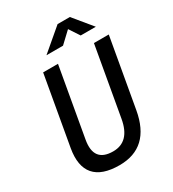

<svg xmlns="http://www.w3.org/2000/svg" viewBox="-215 -1013 1023 1138"><g transform="rotate(-30 297.0 -444.0)"><path d="M263.2 9.8Q143.1 9.8 92.5 -49.1Q42 -107.9 62 -222.7L145 -693.4H246.6L163.6 -222.7Q138.2 -80.1 271.5 -80.1Q384.8 -80.1 409.7 -222.7L492.7 -693.4H594.2L511.2 -222.7Q470.2 9.8 263.2 9.8ZM212.9 -771.5 362.3 -898.4H446.3L550.8 -771.5H447.3L400.9 -841.8L326.2 -771.5Z"/></g></svg>

Font: Cascadia Mono PL
Style: Italic
Weight: 400
Italic angle: -10°
Monospace: yes
Designer: Aaron Bell
Foundry: Saja Typeworks
Version: Version 2404.023; ttfautohint (v1.8.4)